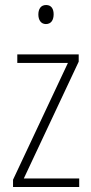

<svg xmlns="http://www.w3.org/2000/svg" viewBox="-20 -746 365 766"><path d="M164 -726C142 -726 133 -709 133 -688C133 -667 143 -650 163 -650C184 -650 194 -666 194 -689C194 -709 186 -726 164 -726ZM296 0V-34H75L294 -500V-529H49V-495H251L32 -29V0Z"/></svg>

Font: Noto Sans Ethiopic Condensed ExtraLight
Style: Regular
Weight: 200
Width: 3
Designer: Monotype Design Team
Foundry: Monotype Imaging Inc.
Version: Version 2.102